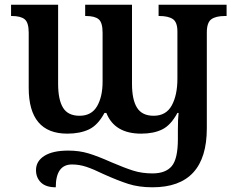

<svg xmlns="http://www.w3.org/2000/svg" viewBox="-20 -556 1007 816"><path d="M133 167Q133 129 168.5 106.5Q204 84 270 84Q317 84 356.5 96Q396 108 452 133Q508 157 545.5 169Q583 181 628 181Q684 181 710 150Q736 119 736 35V-4Q736 -52 739 -76H734Q706 -24 669.5 -6Q633 12 580 12Q467 12 432 -76H424Q396 -24 358 -6Q320 12 266 12Q102 12 102 -183V-417Q102 -460 85 -474Q68 -488 30 -488H27V-536H227V-200Q227 -132 248 -98Q269 -64 318 -64Q369 -64 392.5 -104.5Q416 -145 416 -209V-417Q416 -460 399.5 -474Q383 -488 345 -488H342V-536H541V-200Q541 -132 562.5 -98Q584 -64 633 -64Q686 -64 710 -108Q734 -152 734 -222V-422Q734 -462 714.5 -475Q695 -488 657 -488H654V-536H943V-488H936Q897 -488 878 -474Q859 -460 859 -418V-11Q859 240 628 240Q570 240 525 225.5Q480 211 420 184Q377 163 347 153Q317 143 286 143Q217 143 217 240Q175 240 154 219.5Q133 199 133 167Z"/></svg>

Font: Noto Serif SemiBold
Style: Regular
Weight: 600
Designer: Monotype Design Team
Foundry: Monotype Imaging Inc.
Version: Version 1.001